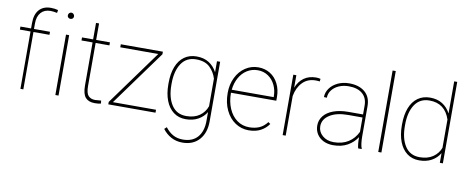

<svg xmlns="http://www.w3.org/2000/svg" viewBox="-75 -1063 3951 1618"><g transform="rotate(10 1901.0 -254.0)"><path d="M23 -491V-517H114V-564Q114 -638 149.5 -677.5Q185 -717 249 -717Q283 -717 311 -709L307 -684Q274 -691 250 -691Q198 -691 168.5 -657.5Q139 -624 139 -564V-517H276V-491H139V0H114V-491Z M427 -707Q438 -707 445.5 -698.5Q453 -690 453 -679Q453 -668 445.5 -661Q438 -654 427 -654Q415 -654 407.5 -661Q400 -668 400 -679Q400 -691 407.5 -699Q415 -707 427 -707ZM413 -517H440V0H413Z M750 -17Q765 -17 801 -21L804 4Q788 10 751 10Q698 10 671.5 -20Q645 -50 645 -123V-491H550V-517H645V-658H671V-517H789V-491H671V-123Q671 -61 692 -39Q713 -17 750 -17Z M866 -21 1207 -491H882V-517H1242V-495L901 -25H1270V0H866Z M1530 -527Q1592 -527 1635.5 -499.5Q1679 -472 1705 -423V-517H1732V-7Q1732 92 1679.5 150.5Q1627 209 1536 209Q1482 209 1439 185.5Q1396 162 1366 122L1385 104Q1416 144 1452 163.5Q1488 183 1535 183Q1618 183 1661.5 132.5Q1705 82 1705 -7V-82Q1680 -40 1635 -15Q1590 10 1529 10Q1468 10 1424.5 -23Q1381 -56 1358 -115.5Q1335 -175 1335 -254V-265Q1335 -346 1358 -405Q1381 -464 1425 -495.5Q1469 -527 1530 -527ZM1529 -17Q1598 -17 1642.5 -48.5Q1687 -80 1705 -132V-368Q1688 -424 1647 -463Q1606 -502 1530 -502Q1447 -502 1404 -437Q1361 -372 1361 -265V-254Q1361 -147 1404 -82Q1447 -17 1529 -17Z M1840 -269Q1840 -343 1869 -402Q1898 -461 1948 -494Q1998 -527 2058 -527Q2115 -527 2159.5 -499.5Q2204 -472 2229.5 -421.5Q2255 -371 2255 -307V-276H1867Q1867 -200 1892.5 -141Q1918 -82 1963.5 -49Q2009 -16 2068 -16Q2116 -16 2153.5 -32Q2191 -48 2221 -87L2239 -74Q2212 -35 2169.5 -12.5Q2127 10 2068 10Q2005 10 1953 -24.5Q1901 -59 1870.5 -122.5Q1840 -186 1840 -269ZM1869 -302H2228V-308Q2228 -360 2207 -404.5Q2186 -449 2147 -475.5Q2108 -502 2058 -502Q2007 -502 1966 -476Q1925 -450 1900 -404.5Q1875 -359 1869 -302Z M2358 -517H2384V-410Q2406 -466 2448.5 -496.5Q2491 -527 2553 -527Q2564 -527 2573.5 -525.5Q2583 -524 2590 -522L2587 -499Q2582 -500 2576 -501Q2569 -502 2553 -502Q2484 -502 2440.5 -457Q2397 -412 2384 -339V0H2358Z M2836 -502Q2790 -502 2752 -485.5Q2714 -469 2692 -439.5Q2670 -410 2670 -375L2645 -376Q2645 -416 2670 -451Q2695 -486 2738.5 -506.5Q2782 -527 2836 -527Q2920 -527 2970 -485Q3020 -443 3020 -364V-104Q3020 -75 3023.5 -47Q3027 -19 3034 -4V0H3004Q2995 -32 2995 -95Q2965 -48 2914 -19Q2863 10 2791 10Q2743 10 2707 -8Q2671 -26 2651 -58Q2631 -90 2631 -131Q2631 -177 2659.5 -213Q2688 -249 2742 -269Q2796 -289 2870 -289H2995V-365Q2995 -430 2953.5 -466Q2912 -502 2836 -502ZM2995 -140V-263H2872Q2773 -263 2715 -226Q2657 -189 2657 -129Q2657 -82 2694.5 -49Q2732 -16 2791 -16Q2864 -16 2915.5 -48.5Q2967 -81 2995 -140Z M3176 -697H3203V0H3176Z M3528 -527Q3590 -527 3634 -499Q3678 -471 3703 -422V-697H3729V0H3703V-83Q3678 -40 3633 -15Q3588 10 3527 10Q3466 10 3422.5 -23Q3379 -56 3356 -115.5Q3333 -175 3333 -254V-265Q3333 -346 3356 -405Q3379 -464 3423 -495.5Q3467 -527 3528 -527ZM3526 -17Q3594 -17 3639 -47.5Q3684 -78 3703 -128V-370Q3660 -502 3527 -502Q3444 -502 3401.5 -437Q3359 -372 3359 -265V-254Q3359 -147 3401.5 -82Q3444 -17 3526 -17Z"/></g></svg>

Font: FreesentationVF
Style: Regular
Weight: 400
Designer: glyphs from Roboto by Christian Robertson / Hangul glyphs from Noto Sans CJK(Source Han Sans) by Jang Soo-young and Kang
Foundry: PT&
Version: Version 2.001;Glyphs 3.3.1 (3343)